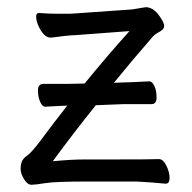

<svg xmlns="http://www.w3.org/2000/svg" viewBox="-20 -501 530 531"><path d="M166 -209H165L106 -206H105Q97 -206 91 -219.5Q85 -233 85 -251Q85 -269 100 -269H165L214 -270Q276 -346 338 -415L191 -404Q164 -403 122 -397H120Q101 -397 86 -430Q80 -444 80 -454.5Q80 -465 87 -465H89Q115 -463 136 -463H168Q180 -463 190 -464L346 -475L382 -481H386Q408 -479 426 -449Q434 -437 434 -428.5Q434 -420 421 -413Q408 -406 402 -399Q347 -336 295 -272L320 -273Q335 -273 392 -276H393Q401 -276 407 -263Q413 -250 413 -231.5Q413 -213 399 -213H321L245 -210Q183 -133 126 -55Q176 -60 214 -60H291Q403 -60 419 -61H420Q431 -61 440 -43Q449 -25 449 -9Q449 7 438 7Q397 3 357 1H222Q132 1 105 5.5Q78 10 67 10Q56 10 46.5 -5.5Q37 -21 37 -33.5Q37 -46 40.5 -54.5Q44 -63 55.5 -71Q67 -79 92 -112Q129 -162 166 -209Z"/></svg>

Font: QiushuiShotai Bright
Style: Regular
Weight: 400
Designer: Christian Thalmann (Catharsis Fonts)
Version: Version 1.250;